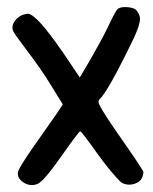

<svg xmlns="http://www.w3.org/2000/svg" viewBox="-20 -529 438 551"><path d="M316.4 -502Q322.3 -508.8 340.8 -508.8Q362.3 -507.8 370.1 -501Q381.8 -488.3 381.8 -474.6Q381.8 -458 363.3 -418Q289.1 -264.6 265.6 -244.1Q262.7 -241.2 262.7 -236.3Q262.7 -225.6 315.4 -149.4Q390.6 -42 391.6 -35.2Q390.6 -17.6 379.9 -8.8Q367.2 1 349.6 1Q333 0 324.2 -8.8Q294.9 -39.1 261.7 -85Q213.9 -152.3 210 -152.3Q206.1 -151.4 159.2 -85Q115.2 -22.5 98.6 -8.8Q87.9 2 72.3 2Q71.3 2 70.3 2Q55.7 2 43 -8.8Q30.3 -18.6 31.2 -33.2Q31.2 -43.9 79.1 -112.3Q140.6 -199.2 143.6 -204.1L160.2 -229.5L127 -283.2Q97.7 -331.1 57.6 -383.8Q20.5 -432.6 17.6 -440.4Q15.6 -446.3 15.6 -449.2Q15.6 -463.9 29.3 -476.6Q41 -487.3 57.6 -489.3Q63.5 -490.2 69.3 -486.3Q97.7 -471.7 172.9 -360.4L209 -306.6L238.3 -356.4Q269.5 -410.2 289.1 -450.2Q308.6 -492.2 316.4 -502Z"/></svg>

Font: sage sans
Style: Regular
Weight: 400
Version: Version 001.032